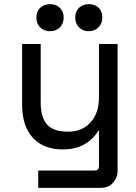

<svg xmlns="http://www.w3.org/2000/svg" viewBox="-20 -709 660 929"><path d="M459 92V-78H457Q400 14 284 14Q192 14 140 -41Q87 -99 87 -201V-496H177V-212Q177 -139 209 -105Q240 -72 309 -72Q379 -72 419 -118Q459 -162 459 -239V-496H549V116Q549 151 526 176Q504 200 466 200H165V116H437Q451 116 455 109Q459 104 459 92ZM457 -577Q438 -558 410 -558Q382 -558 363 -576Q344 -594 344 -624Q344 -654 363 -672Q383 -689 410 -689Q437 -689 457 -672Q475 -654 475 -625Q475 -595 457 -577ZM175 -672Q195 -689 222 -689Q249 -689 269 -672Q288 -654 288 -624Q288 -594 269 -576Q250 -558 222 -558Q194 -558 175 -576Q156 -594 156 -624Q156 -654 175 -672Z"/></svg>

Font: Rilu
Style: Bold
Weight: 500
Designer: Alí Sinisterra
Foundry: Alí Sinisterra
Version: ""